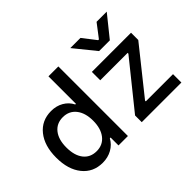

<svg xmlns="http://www.w3.org/2000/svg" viewBox="-132 -1103 1442 1442"><g transform="rotate(-45 589.0 -382.0)"><path d="M271 9Q170 9 110 -65.5Q50 -140 50 -266Q50 -392 110 -466.5Q170 -541 271 -541Q326 -541 369 -516Q412 -491 434 -447H441V-739H546V0H446V-84H438Q414 -40 370 -15.5Q326 9 271 9ZM158 -266Q158 -181 195.5 -133Q233 -85 300 -85Q366 -85 404.5 -134Q443 -183 443 -266Q443 -349 404.5 -397.5Q366 -446 300 -446Q234 -446 196 -398Q158 -350 158 -266ZM693 0V-71L986 -435V-443H695V-532H1111V-455L825 -97V-89H1114V0ZM958 -604H844L707 -773H815L897 -667H905L986 -773H1094Z"/></g></svg>

Font: Manrope Medium
Style: Medium
Weight: 500
Designer: Mikhail Sharanda
Foundry: Mikhail Sharanda
Version: Version 4.000;hotconv 1.0.109;makeotfexe 2.5.65596